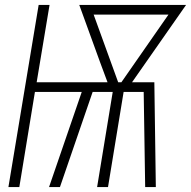

<svg xmlns="http://www.w3.org/2000/svg" viewBox="-20 -755 771 775"><path d="M14 0H58L121 -384H310L178 0H222L354 -384H435L372 0H416L479 -384H560L566 0H609L603 -423H513L731 -735H300L385 -501L414 -423H128L180 -735H136ZM470 -423H457L358 -696H660Z"/></svg>

Font: Iosevka Sparkle Extralight
Style: Italic
Weight: 200
Italic angle: -9°
Designer: Belleve Invis
Foundry: Belleve Invis
Version: Version 4.5.0; ttfautohint (v1.8.3)